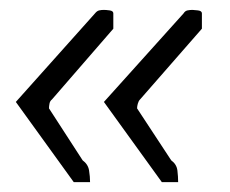

<svg xmlns="http://www.w3.org/2000/svg" viewBox="-20 -542 464 388"><path d="M172 -515Q176 -520 180.5 -521Q185 -522 190 -522Q194 -522 201.5 -521Q209 -520 209 -515V-484L85 -341Q81 -338 80 -332.5Q79 -327 79 -323L147 -218Q158 -210 160 -197.5Q162 -185 162 -174H129L12 -336ZM351 -515Q354 -520 359 -521Q364 -522 369 -522Q372 -522 380 -521Q388 -520 388 -515V-484L263 -341Q260 -338 258.5 -332.5Q257 -327 257 -323L326 -218Q337 -210 338.5 -197.5Q340 -185 340 -174H307L190 -336Z"/></svg>

Font: Miltonian
Style: Regular
Weight: 400
Designer: Pablo Impallari
Foundry: Pablo Impallari
Version: Version 1.008